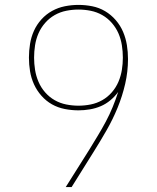

<svg xmlns="http://www.w3.org/2000/svg" viewBox="-20 -763 640 783"><path d="M248 0 345 -154Q362 -182 379 -210Q396 -238 411.5 -267Q427 -296 439.5 -326.5Q452 -357 462 -388Q448 -369 430 -354Q412 -339 391 -330Q370 -321 346.5 -317Q323 -313 300 -313Q300 -313 300 -313Q300 -313 300 -313Q272 -313 244 -318.5Q216 -324 192 -337.5Q168 -351 149 -372.5Q130 -394 118.5 -419.5Q107 -445 102.5 -472.5Q98 -500 98 -528Q98 -556 102.5 -584Q107 -612 118.5 -637.5Q130 -663 149 -684Q168 -705 192.5 -718.5Q217 -732 244.5 -737.5Q272 -743 300 -743Q328 -743 356 -737.5Q384 -732 408.5 -717.5Q433 -703 452 -681Q471 -659 482 -633Q493 -607 497.5 -579Q502 -551 502 -522Q502 -471 490.5 -421Q479 -371 459.5 -323.5Q440 -276 414.5 -231.5Q389 -187 362 -144L272 0ZM300 -332Q325 -332 350 -337Q375 -342 397 -354.5Q419 -367 436 -386.5Q453 -406 463 -429.5Q473 -453 477 -478Q481 -503 481 -528Q481 -553 477 -578.5Q473 -604 463 -627Q453 -650 436 -669.5Q419 -689 397 -701.5Q375 -714 350 -719Q325 -724 300 -724Q275 -724 250 -719Q225 -714 203 -701.5Q181 -689 164 -669.5Q147 -650 137 -627Q127 -604 123 -578.5Q119 -553 119 -528Q119 -503 123 -478Q127 -453 137 -429.5Q147 -406 164 -386.5Q181 -367 203 -354.5Q225 -342 250 -337Q275 -332 300 -332Z"/></svg>

Font: Iosevka Slab Thin Extended
Style: Regular
Weight: 100
Width: 7
Monospace: yes
Designer: Belleve Invis
Foundry: Belleve Invis
Version: Version 11.1.1; ttfautohint (v1.8.3)